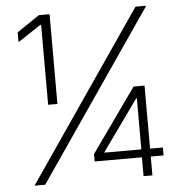

<svg xmlns="http://www.w3.org/2000/svg" viewBox="-52 -776 742 824"><g transform="rotate(-5 319.0 -364.0)"><path d="M151.9 -340.8V-685.1H147.9L48.8 -619.6V-662.1L146 -727.5H191.9V-340.8ZM63.5 0 562 -727.5H608.4L109.4 0ZM329.6 -81.1V-112.8L523.9 -386.7H571.3V-115.2H626.5V-81.1H571.3V0H533.2V-81.1ZM533.7 -115.2V-335.4H530.8L374.5 -116.7V-115.2Z"/></g></svg>

Font: Inter Display Extra Light
Style: Regular
Weight: 200
Designer: Rasmus Andersson
Foundry: rsms
Version: Version 4.000;git-4fc901f